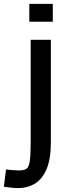

<svg xmlns="http://www.w3.org/2000/svg" viewBox="-43 -789 382 989"><path d="M51 180Q36 180 18.5 178Q1 176 -11 174.5Q-23 173 -23 173L-12 84Q-12 84 -2 85Q8 86 24 87.5Q40 89 55 89Q80 89 93 80.5Q106 72 110.5 41Q115 10 115 -56V-584H219V-58Q219 32 196 84Q173 136 135 158Q97 180 51 180ZM108 -677V-769H229V-677Z"/></svg>

Font: Ruda SemiBold
Style: Regular
Weight: 600
Designer: Mariela Monsalve and Angelina Sanchez
Foundry: Mariela Monsalve and Angelina Sanchez
Version: Version 2.001